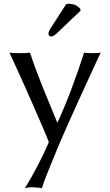

<svg xmlns="http://www.w3.org/2000/svg" viewBox="-20 -733 576 1004"><path d="M29.3 -458Q41.5 -456.1 57.9 -455.6Q74.2 -455.1 85 -455.1Q96.2 -455.1 111.3 -455.6Q126.5 -456.1 136.7 -458Q166.5 -368.2 203.1 -277.8Q239.7 -187.5 278.8 -93.3H281.2Q318.8 -174.8 355 -271.5Q391.1 -368.2 419.9 -458Q428.2 -456.1 441.2 -455.6Q454.1 -455.1 460.9 -455.1Q469.2 -455.1 484.4 -455.6Q499.5 -456.1 506.8 -458Q499.5 -442.9 481.4 -403.8Q463.4 -364.7 438 -309.8Q412.6 -254.9 383.8 -191.2Q355 -127.4 325.7 -61.8Q296.4 3.9 271.2 65.2Q246.1 126.5 226.8 174.6Q207.5 222.7 199.2 251Q191.9 249 173.8 247.6Q155.8 246.1 147.5 246.1Q128.4 246.1 110.4 251Q146.5 191.9 178.2 130.9Q210 69.8 235.4 10.3Q224.6 -19 203.9 -66.7Q183.1 -114.3 158.9 -169.9Q134.8 -225.6 109.9 -281.2Q85 -336.9 63.7 -383.1Q42.5 -429.2 29.3 -458ZM325.7 -710.9Q331.5 -713.4 339.8 -713.4Q345.7 -713.4 363 -710.2Q380.4 -707 398.4 -689L401.9 -677.7L279.8 -561.5Q268.1 -550.3 260.5 -546.1Q252.9 -542 248 -542Q242.7 -542 238 -546.1Q233.4 -550.3 233.4 -555.2Q233.4 -564 236.1 -569.3Q238.8 -574.7 244.6 -585Z"/></svg>

Font: Kurinto Seri
Style: Regular
Weight: 400
Designer: Kurinto was developed by Clint Goss from a range of fonts that are compatible with the SIL Open Font License Version 1.1
Foundry: Clinton F. Goss
Version: Version 2.196; July 25, 2020